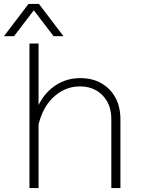

<svg xmlns="http://www.w3.org/2000/svg" viewBox="-51 -951 721 971"><path d="M512 0V-349Q512 -423 468 -468.5Q424 -514 353 -514Q273 -514 212 -452.5Q151 -391 134 -270L123 -363Q148 -454 210.5 -505Q273 -556 355 -556Q416 -556 461.5 -530Q507 -504 532.5 -457.5Q558 -411 558 -348V0ZM98 0V-731H144V0ZM-31 -768 93 -931H146L270 -768H220L120 -899L20 -768Z"/></svg>

Font: Azeret Mono Thin
Style: Regular
Weight: 100
Designer: Martin Vácha
Foundry: Displaay
Version: Version 1.002